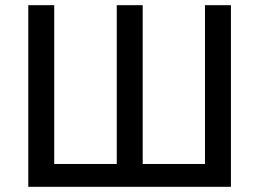

<svg xmlns="http://www.w3.org/2000/svg" viewBox="-20 -720 999 740"><path d="M89 0V-700H189V-88H430V-700H530V-88H770V-700H870V0Z"/></svg>

Font: PT Sans Caption
Style: Regular
Weight: 400
Designer: A.Korolkova, O.Umpeleva, V.Yefimov
Foundry: ParaType Ltd
Version: Version 2.004W OFL